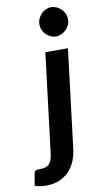

<svg xmlns="http://www.w3.org/2000/svg" viewBox="-197 -787 532 1012"><g transform="rotate(-10 69.5 -281.0)"><path d="M203.5 -513 138.5 17.5Q134.5 51 121.8 80.5Q109 110 87.5 132.2Q66 154.5 35.8 167.2Q5.5 180 -33.5 180Q-53.5 180 -67.5 177.8Q-81.5 175.5 -95.5 170.5L-83.5 104Q-81 94 -74.2 91.2Q-67.5 88.5 -50.5 88.5Q-34 88.5 -22.2 84.8Q-10.5 81 -2.5 72.8Q5.5 64.5 10.2 51Q15 37.5 17.5 17.5L82.5 -513ZM230.5 -662.5Q230.5 -646.5 223.8 -632.5Q217 -618.5 206 -608Q195 -597.5 181 -591.2Q167 -585 152 -585Q137.5 -585 124 -591.2Q110.5 -597.5 100 -608Q89.5 -618.5 83.2 -632.5Q77 -646.5 77 -662.5Q77 -678.5 83.5 -693Q90 -707.5 100.5 -718.2Q111 -729 124.8 -735.2Q138.5 -741.5 153 -741.5Q168 -741.5 182 -735.2Q196 -729 206.8 -718.5Q217.5 -708 224 -693.5Q230.5 -679 230.5 -662.5Z"/></g></svg>

Font: Lato 2
Style: Bold Italic
Weight: 700
Italic angle: -7°
Designer: Lukasz Dziedzic with Adam Twardoch and Botio Nikoltchev
Foundry: tyPoland Lukasz Dziedzic
Version: Version 2.015; 2015-08-06; http://www.latofonts.com/